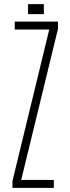

<svg xmlns="http://www.w3.org/2000/svg" viewBox="-20 -904 339 924"><path d="M40 0V-33L217 -762H51V-800H259V-765L82 -38H239V0ZM115 -836V-884H191V-836Z"/></svg>

Font: Big Shoulders Text Thin
Style: Regular
Weight: 100
Designer: Patric King
Foundry: XO Type Co
Version: Version 1.000; ttfautohint (v1.8.2)